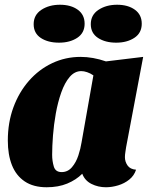

<svg xmlns="http://www.w3.org/2000/svg" viewBox="-20 -770 639 810"><path d="M177 20Q121 20 84.5 -4.5Q48 -29 30.5 -73Q13 -117 13 -177Q13 -253 36.5 -317Q60 -381 102 -429Q144 -477 200 -503.5Q256 -530 320 -530Q372 -530 427 -511L584 -530L512 -149Q511 -141 509 -129Q507 -117 507 -107Q507 -88 518 -72Q529 -56 554 -54Q546 -29 525.5 -12.5Q505 4 478.5 12Q452 20 427 20Q394 20 366 6Q338 -8 327 -37Q301 -11 263.5 4.5Q226 20 177 20ZM240 -44Q266 -44 283.5 -64.5Q301 -85 310.5 -114Q320 -143 324 -169L374 -452Q361 -461 347.5 -465.5Q334 -470 323 -470Q295 -470 274 -445.5Q253 -421 238.5 -380Q224 -339 215.5 -291.5Q207 -244 203.5 -198Q200 -152 200 -117Q200 -91 207 -67.5Q214 -44 240 -44ZM229 -590Q182 -590 152 -610Q122 -630 122 -668Q122 -707 154.5 -728.5Q187 -750 233 -750Q279 -750 308 -729Q337 -708 337 -670Q337 -631 306 -610.5Q275 -590 229 -590ZM470 -590Q424 -590 393.5 -610Q363 -630 363 -668Q363 -707 395.5 -728.5Q428 -750 474 -750Q520 -750 549 -729Q578 -708 578 -670Q578 -631 547 -610.5Q516 -590 470 -590Z"/></svg>

Font: Sansita Swashed Light ExtraBold
Style: Regular
Weight: 800
Version: Version 1.003